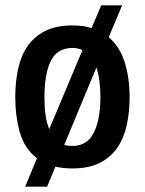

<svg xmlns="http://www.w3.org/2000/svg" viewBox="-20 -632 540 717"><path d="M251 -3Q214 -3 187 -10L156 65H74L118 -41Q72 -76 54.5 -136.5Q37 -197 37 -270Q37 -325 47.5 -374Q58 -423 82.5 -459Q107 -495 148 -516Q189 -537 251 -537Q292 -537 322 -527L358 -612H436L386 -493Q428 -457 446 -398.5Q464 -340 464 -270Q464 -214 453.5 -165.5Q443 -117 418.5 -81Q394 -45 353 -24Q312 -3 251 -3ZM251 -453Q194 -453 170 -405Q146 -357 146 -270Q146 -233 150 -203Q154 -173 164 -150L288 -445Q270 -453 251 -453ZM251 -87Q305 -87 330 -136Q355 -185 355 -270Q355 -336 340 -380L220 -91Q232 -87 251 -87Z"/></svg>

Font: D2Coding ligature
Style: Bold
Weight: 700
Monospace: yes
Designer: Yong-Rak Park; Jeong-Hwan Yoon; Sang-Min Lee;
Foundry: NHN Corporation
Version: Version 1.3.2; Build 20180524